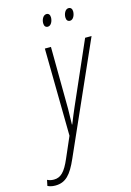

<svg xmlns="http://www.w3.org/2000/svg" viewBox="-252 -784 746 1096"><g transform="rotate(-15 121.5 -236.5)"><path d="M258 -644C278 -644 289 -670 289 -691C289 -707 281 -716 268 -716C248 -716 237 -690 237 -670C237 -653 245 -644 258 -644ZM127 -644C147 -644 158 -670 158 -691C158 -707 150 -716 138 -716C117 -716 106 -690 106 -670C106 -653 114 -644 127 -644ZM-66 243C-4 243 29 205 66 121L354 -528H316L155 -161C145 -137 129 -101 117 -69H115C116 -100 117 -135 117 -161L114 -528H78L85 -11L32 111C2 181 -24 208 -65 208C-82 208 -94 204 -104 199L-111 233C-102 238 -87 243 -66 243Z"/></g></svg>

Font: Noto Sans ExtraCondensed ExtraLight
Style: Italic
Weight: 200
Width: 2
Italic angle: -12°
Designer: Monotype Design Team
Foundry: Monotype Imaging Inc.
Version: Version 2.013